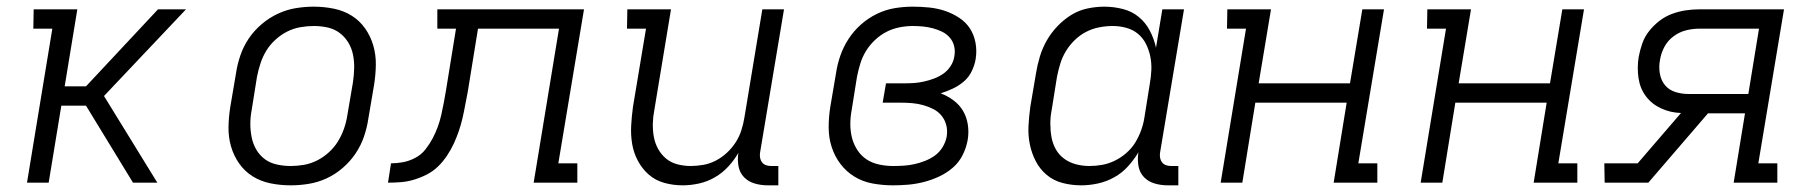

<svg xmlns="http://www.w3.org/2000/svg" viewBox="-20 -548 5440 576"><path d="M61 0 137 -462H80L81 -520H212L174 -289H238L454 -520H538L292 -260L452 0H379L238 -231H164L126 0Z M852 8Q821 8 791.5 2Q762 -4 738 -19Q714 -34 697.5 -57.5Q681 -81 673 -109Q665 -137 665.5 -167Q666 -197 671 -228L688 -328Q692 -355 701 -381.5Q710 -408 726 -432Q742 -456 765 -475.5Q788 -495 814 -507Q840 -519 867 -523.5Q894 -528 921 -528Q952 -528 981.5 -522Q1011 -516 1035 -501Q1059 -486 1075.5 -462.5Q1092 -439 1100 -411Q1108 -383 1107.5 -353Q1107 -323 1102 -292L1085 -192Q1081 -165 1072 -138.5Q1063 -112 1047 -88Q1031 -64 1008.5 -44.5Q986 -25 960 -13Q934 -1 906.5 3.5Q879 8 852 8ZM852 -50Q872 -50 892 -53.5Q912 -57 931 -66.5Q950 -76 966.5 -91Q983 -106 994 -124Q1005 -142 1012 -162Q1019 -182 1022 -202L1039 -302Q1042 -323 1042.5 -343.5Q1043 -364 1039 -384Q1035 -404 1024.5 -421Q1014 -438 998.5 -449.5Q983 -461 963 -465.5Q943 -470 922 -470Q902 -470 881.5 -466.5Q861 -463 842 -453.5Q823 -444 806.5 -429Q790 -414 779 -396Q768 -378 761.5 -358Q755 -338 751 -318L735 -218Q731 -197 731 -176.5Q731 -156 735 -136Q739 -116 749 -99Q759 -82 774.5 -70.5Q790 -59 810.5 -54.5Q831 -50 852 -50Z M1581 0 1657 -462H1414L1383 -271Q1379 -252 1375.5 -232.5Q1372 -213 1367.5 -193.5Q1363 -174 1356.5 -155Q1350 -136 1341.5 -117.5Q1333 -99 1321 -81Q1309 -63 1294 -48.5Q1279 -34 1260.5 -24.5Q1242 -15 1222 -9Q1202 -3 1182.5 -1.5Q1163 0 1144 0L1153 -58Q1171 -58 1189.5 -61.5Q1208 -65 1226 -74.5Q1244 -84 1256.5 -100Q1269 -116 1278 -133Q1287 -150 1293.5 -168Q1300 -186 1304 -204Q1308 -222 1311.5 -240.5Q1315 -259 1318 -277L1348 -462H1292V-520H1732L1655 -58H1712V0Z M2028 8Q1999 8 1972.5 0.5Q1946 -7 1926.5 -24Q1907 -41 1894 -65Q1881 -89 1876.5 -116Q1872 -143 1873.5 -171Q1875 -199 1879 -228L1918 -462H1861L1862 -520H1993L1943 -218Q1939 -198 1938.5 -177.5Q1938 -157 1941.5 -137.5Q1945 -118 1954.5 -101Q1964 -84 1978.5 -72Q1993 -60 2012.5 -55Q2032 -50 2052 -50Q2071 -50 2090.5 -53.5Q2110 -57 2128 -66.5Q2146 -76 2161 -90Q2176 -104 2187 -121Q2198 -138 2204 -157Q2210 -176 2213 -194L2267 -520H2332L2260 -89Q2259 -81 2260.5 -73.5Q2262 -66 2266.5 -60.5Q2271 -55 2278 -52.5Q2285 -50 2293 -50H2315V8H2283Q2263 8 2244 2.5Q2225 -3 2212 -16.5Q2199 -30 2195.5 -49.5Q2192 -69 2195 -89L2196 -91Q2183 -68 2165 -48.5Q2147 -29 2124.5 -16Q2102 -3 2077 2.5Q2052 8 2028 8Z M2659 8Q2628 8 2598 2.5Q2568 -3 2543.5 -18Q2519 -33 2501.5 -56Q2484 -79 2475 -107Q2466 -135 2466 -166Q2466 -197 2471 -228L2488 -328Q2492 -355 2501 -381Q2510 -407 2525.5 -431Q2541 -455 2563 -474.5Q2585 -494 2611 -506.5Q2637 -519 2664 -523.5Q2691 -528 2718 -528Q2743 -528 2767.5 -525.5Q2792 -523 2814.5 -515.5Q2837 -508 2857 -495Q2877 -482 2889.5 -463Q2902 -444 2906.5 -420Q2911 -396 2907 -371Q2904 -353 2895.5 -335Q2887 -317 2872 -304Q2857 -291 2839 -282.5Q2821 -274 2802 -268Q2823 -260 2840.5 -247Q2858 -234 2869 -215.5Q2880 -197 2883.5 -174Q2887 -151 2883 -128Q2879 -105 2868 -83Q2857 -61 2838.5 -45Q2820 -29 2797.5 -18.5Q2775 -8 2751.5 -2Q2728 4 2705 6Q2682 8 2659 8ZM2659 -50Q2675 -50 2691 -51Q2707 -52 2723 -55.5Q2739 -59 2755.5 -65.5Q2772 -72 2785.5 -82Q2799 -92 2808 -107Q2817 -122 2820 -138Q2823 -156 2819 -172Q2815 -188 2805 -200.5Q2795 -213 2780.5 -220.5Q2766 -228 2750 -232.5Q2734 -237 2717 -238.5Q2700 -240 2683 -240H2628L2638 -298H2693Q2708 -298 2722.5 -299Q2737 -300 2752.5 -303.5Q2768 -307 2782.5 -312.5Q2797 -318 2810 -327Q2823 -336 2832 -350Q2841 -364 2843 -379Q2846 -394 2842.5 -409Q2839 -424 2829.5 -435Q2820 -446 2807 -452.5Q2794 -459 2779 -463Q2764 -467 2749 -468.5Q2734 -470 2718 -470Q2699 -470 2678.5 -466Q2658 -462 2639.5 -452.5Q2621 -443 2605 -428Q2589 -413 2578 -395Q2567 -377 2561 -357.5Q2555 -338 2551 -318L2535 -218Q2531 -197 2531 -175.5Q2531 -154 2536 -134.5Q2541 -115 2552 -98Q2563 -81 2579.5 -70Q2596 -59 2617 -54.5Q2638 -50 2659 -50Z M3224 8Q3195 8 3168 1Q3141 -6 3120.5 -23Q3100 -40 3087.5 -64Q3075 -88 3069.5 -115Q3064 -142 3065.5 -170.5Q3067 -199 3071 -228L3088 -328Q3092 -353 3099.5 -378Q3107 -403 3120 -426Q3133 -449 3152 -469Q3171 -489 3193.5 -503Q3216 -517 3242 -522.5Q3268 -528 3293 -528Q3321 -528 3348.5 -521Q3376 -514 3396.5 -497Q3417 -480 3429.5 -456Q3442 -432 3448 -405L3467 -520H3532L3460 -89Q3459 -81 3460.5 -73.5Q3462 -66 3466.5 -60.5Q3471 -55 3478 -52.5Q3485 -50 3493 -50H3515V8H3483Q3463 8 3444 2.5Q3425 -3 3412 -16.5Q3399 -30 3395.5 -49.5Q3392 -69 3395 -89L3396 -92Q3382 -69 3364 -49Q3346 -29 3322.5 -16Q3299 -3 3273.5 2.5Q3248 8 3224 8ZM3248 -50Q3268 -50 3287 -53.5Q3306 -57 3324.5 -66Q3343 -75 3359 -89Q3375 -103 3385.5 -120Q3396 -137 3403 -156Q3410 -175 3413 -194L3429 -294Q3433 -316 3434 -337Q3435 -358 3431 -378Q3427 -398 3418 -416Q3409 -434 3394 -446.5Q3379 -459 3359 -464.5Q3339 -470 3318 -470Q3298 -470 3277.5 -466Q3257 -462 3238.5 -452.5Q3220 -443 3204.5 -428Q3189 -413 3178 -395Q3167 -377 3161 -357.5Q3155 -338 3151 -318L3135 -218Q3131 -198 3131 -177Q3131 -156 3134.5 -136.5Q3138 -117 3147.5 -100Q3157 -83 3173 -71.5Q3189 -60 3208.5 -55Q3228 -50 3248 -50Z M3642 0 3718 -462H3661L3662 -520H3793L3756 -298H4030L4067 -520H4132L4055 -58H4112V0H3981L4020 -240H3746L3707 0Z M4242 0 4318 -462H4261L4262 -520H4393L4356 -298H4630L4667 -520H4732L4655 -58H4712V0H4581L4620 -240H4346L4307 0Z M4794 0 4793 -58H4893L5023 -209Q4991 -210 4963 -223Q4935 -236 4917.5 -259.5Q4900 -283 4895.5 -314Q4891 -345 4896 -377Q4900 -398 4907 -418Q4914 -438 4927.5 -455Q4941 -472 4958.5 -485.5Q4976 -499 4996.5 -506.5Q5017 -514 5037.5 -517Q5058 -520 5078 -520H5332L5255 -58H5312V0H5181L5215 -208H5104L4925 0ZM5046 -266H5225L5257 -462H5078Q5058 -462 5038 -457Q5018 -452 5000.5 -439Q4983 -426 4973 -407Q4963 -388 4960 -368Q4956 -348 4959.5 -327.5Q4963 -307 4975 -292.5Q4987 -278 5006 -272Q5025 -266 5046 -266Z"/></svg>

Font: Iosevka HT Light Extended
Style: Italic
Weight: 300
Width: 7
Italic angle: -9°
Monospace: yes
Designer: Belleve Invis
Foundry: Belleve Invis
Version: Version 32.3.0; ttfautohint (v1.8.4)